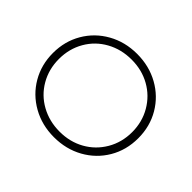

<svg xmlns="http://www.w3.org/2000/svg" viewBox="-146 -855 1066 1066"><g transform="rotate(45 387.0 -322.0)"><path d="M383.5 5Q289 5 212.5 -38Q136 -81 92.5 -155.5Q49 -230 49 -322Q49 -414 92.5 -488.5Q136 -563 212.5 -606Q289 -649 383.5 -649Q478 -649 554.5 -606.5Q631 -564 675 -489.5Q719 -415 719 -322Q719 -229 675 -154.5Q631 -80 554.5 -37.5Q478 5 383.5 5ZM384 -39Q465 -39 530 -75.5Q595 -112 633 -177Q671 -242 671 -322Q671 -402 633 -467Q595 -532 530 -568.5Q465 -605 384 -605Q303 -605 237 -568.5Q171 -532 133.5 -467Q96 -402 96 -322Q96 -242 133.5 -177Q171 -112 237 -75.5Q303 -39 384 -39Z"/></g></svg>

Font: Montserrat Ace
Style: Light
Weight: 300
Designer: Julieta Ulanovsky
Foundry: Julieta Ulanovsky
Version: Version 1